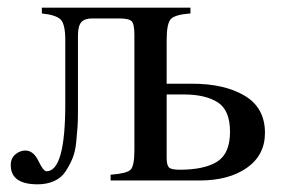

<svg xmlns="http://www.w3.org/2000/svg" viewBox="-20 -470 742 500"><path d="M414 -252H480Q565 -252 617.5 -220.5Q670 -189 670 -124Q670 -66 623 -33Q576 0 500 0H268V-15Q309 -18 319.5 -27.5Q330 -37 330 -79V-379Q330 -407 323 -414.5Q316 -422 290 -422H220Q200 -422 191.5 -412Q183 -402 183 -377V-179Q183 -156 182 -140.5Q181 -125 178.5 -100Q176 -75 169 -58Q162 -41 151 -24Q140 -7 121 1.5Q102 10 78 10Q8 10 8 -40Q8 -58 20 -68Q32 -78 46 -78Q67 -78 80 -51Q93 -24 101 -24Q150 -24 150 -199V-366Q150 -406 138.5 -418.5Q127 -431 89 -435V-450H476V-435Q436 -432 425 -420.5Q414 -409 414 -366ZM414 -224V-59Q414 -40 420 -34Q426 -28 448 -28Q512 -28 545.5 -49Q579 -70 579 -127Q579 -183 547 -203.5Q515 -224 459 -224Z"/></svg>

Font: STIX
Style: Regular
Weight: 400
Designer: MicroPress Inc., with final additions and corrections provided by Coen Hoffman, Elsevier (retired)
Version: Version 1.1.1